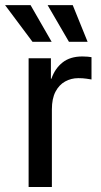

<svg xmlns="http://www.w3.org/2000/svg" viewBox="-55 -749 405 769"><path d="M59.6 0V-515.6H148.9V-433.6H150.9Q165 -474.6 195.6 -498.8Q226.1 -522.9 274.9 -522.9Q286.6 -522.9 296.1 -522Q305.7 -521 311.5 -520V-430.7Q306.2 -431.6 291.5 -433.8Q276.9 -436 258.8 -436Q230 -436 205.8 -422.6Q181.6 -409.2 167.2 -381.6Q152.8 -354 152.8 -311V0ZM221.2 -581.5 135.7 -728.5H236.3L295.9 -581.5ZM75.2 -581.5 -34.7 -728.5H67.4L151.9 -581.5Z"/></svg>

Font: Inter Cardless Display
Style: Regular
Weight: 400
Designer: Rasmus Andersson
Foundry: rsms
Version: Version 4.001;git-9221beed3